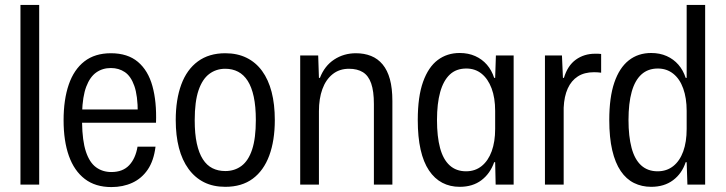

<svg xmlns="http://www.w3.org/2000/svg" viewBox="-20 -749 2945 779"><path d="M63 0V-729H139V0Z M432 10Q367 10 324 -23Q281 -56 259.5 -116.5Q238 -177 238 -261Q238 -345 259 -406Q280 -467 322.5 -500Q365 -533 430 -533Q498 -533 539.5 -498Q581 -463 598.5 -399.5Q616 -336 613 -251H313Q314 -178 328.5 -134Q343 -90 369.5 -70.5Q396 -51 432 -51Q478 -51 504 -78.5Q530 -106 538 -154H611Q604 -97 579.5 -61Q555 -25 517 -7.5Q479 10 432 10ZM313 -292 305 -305H547L539 -291Q539 -361 525 -400.5Q511 -440 486.5 -456.5Q462 -473 430 -473Q396 -473 370.5 -455Q345 -437 330 -397.5Q315 -358 313 -292Z M894 9Q845 9 808 -9.5Q771 -28 745 -63.5Q719 -99 706 -149Q693 -199 693 -262Q693 -345 715.5 -406Q738 -467 783 -500Q828 -533 894 -533Q943 -533 980.5 -514.5Q1018 -496 1043.5 -461Q1069 -426 1082 -376Q1095 -326 1095 -262Q1095 -179 1072.5 -118Q1050 -57 1005.5 -24Q961 9 894 9ZM894 -55Q932 -55 960 -76Q988 -97 1003 -142.5Q1018 -188 1018 -262Q1018 -317 1009.5 -356.5Q1001 -396 985 -421Q969 -446 946 -458Q923 -470 894 -470Q857 -470 829 -449Q801 -428 785.5 -382.5Q770 -337 770 -261Q770 -206 778.5 -167Q787 -128 803 -103Q819 -78 842 -66.5Q865 -55 894 -55Z M1198 0V-524H1271L1274 -433H1278Q1297 -482 1336 -507.5Q1375 -533 1424 -533Q1458 -533 1485.5 -522Q1513 -511 1532.5 -487.5Q1552 -464 1562 -427.5Q1572 -391 1572 -339V0H1497V-327Q1497 -379 1486 -410.5Q1475 -442 1452.5 -456Q1430 -470 1396 -470Q1357 -470 1329.5 -448Q1302 -426 1288 -387.5Q1274 -349 1274 -298V0Z M1845 9Q1806 9 1774.5 -7.5Q1743 -24 1720.5 -57.5Q1698 -91 1686.5 -142Q1675 -193 1675 -262Q1675 -357 1696.5 -417Q1718 -477 1756 -505.5Q1794 -534 1845 -534Q1880 -534 1908 -521.5Q1936 -509 1955.5 -486.5Q1975 -464 1985 -433H1989L1992 -524H2064V0H1991L1989 -91H1985Q1969 -45 1933.5 -18Q1898 9 1845 9ZM1871 -54Q1908 -54 1934.5 -75.5Q1961 -97 1975 -135.5Q1989 -174 1989 -226V-299Q1989 -352 1974.5 -390.5Q1960 -429 1934 -450Q1908 -471 1872 -471Q1831 -471 1805 -446.5Q1779 -422 1766 -375.5Q1753 -329 1753 -262Q1753 -195 1765.5 -148.5Q1778 -102 1804.5 -78Q1831 -54 1871 -54Z M2191 0V-524H2260L2264 -433H2268Q2283 -483 2316.5 -507Q2350 -531 2394 -531Q2401 -531 2407 -531Q2413 -531 2419 -530V-454Q2413 -455 2405.5 -455.5Q2398 -456 2390 -456Q2351 -456 2324.5 -439Q2298 -422 2283.5 -390Q2269 -358 2267 -312V0Z M2622 9Q2584 9 2552.5 -6.5Q2521 -22 2498.5 -55Q2476 -88 2464 -139.5Q2452 -191 2452 -262Q2452 -354 2472.5 -414Q2493 -474 2531 -504Q2569 -534 2622 -534Q2657 -534 2685 -521.5Q2713 -509 2732.5 -486.5Q2752 -464 2762 -433H2766V-729H2841V0H2769L2766 -91H2762Q2747 -45 2711 -18Q2675 9 2622 9ZM2648 -54Q2685 -54 2711.5 -75Q2738 -96 2752 -134.5Q2766 -173 2766 -226V-299Q2766 -351 2752 -390Q2738 -429 2711.5 -450Q2685 -471 2649 -471Q2609 -471 2582.5 -447Q2556 -423 2543 -376.5Q2530 -330 2530 -262Q2530 -196 2542.5 -149Q2555 -102 2581.5 -78Q2608 -54 2648 -54Z"/></svg>

Font: Mona Sans SemiCondensed
Style: Regular
Weight: 400
Width: 4
Designer: Deni Anggara
Foundry: GitHub
Version: Version 2.000